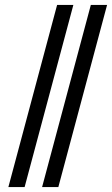

<svg xmlns="http://www.w3.org/2000/svg" viewBox="-20 -760 455 780"><path d="M415 -740 217 0H151L349 -740ZM278 -740 80 0H14L212 -740Z"/></svg>

Font: STIX
Style: Bold Italic
Weight: 700
Italic angle: -16.33°
Designer: MicroPress Inc., with final additions and corrections provided by Coen Hoffman, Elsevier (retired)
Version: Version 1.1.1